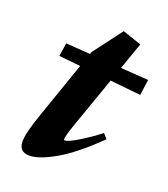

<svg xmlns="http://www.w3.org/2000/svg" viewBox="-104 -591 593 677"><g transform="rotate(20 192.5 -252.0)"><path d="M82.5 11.2Q43 11.2 43 -28.8Q43 -60.5 70.3 -137.7L143.1 -347.2L62 -355.5L69.8 -405.3L161.1 -398.9L164.1 -407.2L245.6 -515.1L316.4 -491.2L280.8 -390.1L385.3 -382.8L377 -323.7L261.7 -335.4L194.8 -145.5Q178.2 -98.1 178.2 -85.4Q178.2 -82 182.1 -82Q188 -82 200.9 -87.6Q213.9 -93.3 241.2 -110.4Q268.6 -127.4 303.2 -153.8L318.8 -136.2Q239.7 -58.6 179.2 -23.7Q118.7 11.2 82.5 11.2Z"/></g></svg>

Font: Elstob 18pt ExtraBold
Style: Italic
Weight: 800
Italic angle: -20°
Designer: Peter S. Baker
Version: Version 1.015